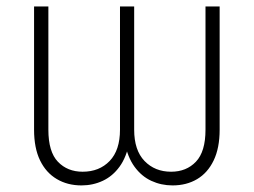

<svg xmlns="http://www.w3.org/2000/svg" viewBox="-20 -559 778 589"><path d="M230 9.8Q187 9.8 154.1 -9.8Q121.1 -29.3 102.8 -67.1Q84.5 -105 84.5 -161.1V-539.1H128.4V-161.1Q128.4 -93.3 157.7 -62.7Q187 -32.2 233.4 -32.2Q284.7 -32.2 316.4 -65.2Q348.1 -98.1 348.1 -161.1V-539.1H391.6V-161.1Q391.6 -98.1 423.3 -65.2Q455.1 -32.2 504.9 -32.2Q551.8 -32.2 581.1 -63Q610.4 -93.8 610.4 -161.1V-539.1H653.8V-161.1Q653.8 -105 635.5 -66.9Q617.2 -28.8 584.7 -9.5Q552.2 9.8 509.3 9.8Q474.6 9.8 444.3 -4.2Q414.1 -18.1 392.6 -47.6Q371.1 -77.1 362.3 -124H377Q368.2 -77.1 346.9 -47.9Q325.7 -18.6 295.4 -4.4Q265.1 9.8 230 9.8Z"/></svg>

Font: Inter 18pt ExtraLight
Style: Regular
Weight: 250
Designer: Rasmus Andersson
Foundry: rsms
Version: Version 4.001;git-66647c0bb